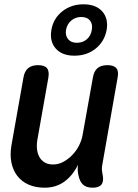

<svg xmlns="http://www.w3.org/2000/svg" viewBox="-20 -863 640 893"><path d="M411 10Q382 10 366.5 -4Q351 -18 345 -47Q342 -59 341.5 -72Q341 -85 343 -97Q318 -46 279 -18Q240 10 188 10Q145 10 112.5 -4.5Q80 -19 60 -45.5Q40 -72 33 -107.5Q26 -143 33 -186L89 -502Q94 -532 111 -546Q128 -560 157 -560Q187 -560 198.5 -546Q210 -532 205 -502L154 -214Q150 -192 152 -171Q154 -150 162.5 -134Q171 -118 187 -108Q203 -98 227 -98Q253 -98 276 -111Q299 -124 317.5 -143.5Q336 -163 348 -187Q360 -211 364 -234L412 -502Q417 -532 433.5 -546Q450 -560 480 -560Q509 -560 521 -546Q533 -532 527 -502L456 -98Q453 -85 454 -72.5Q455 -60 458 -47Q463 -18 451.5 -4Q440 10 411 10ZM326 -604Q269 -604 239.5 -637Q210 -670 219 -724Q228 -777 269.5 -810Q311 -843 368 -843Q426 -843 455.5 -810Q485 -777 476 -724Q466 -670 425 -637Q384 -604 326 -604ZM337 -664Q365 -664 384 -680.5Q403 -697 407 -724Q412 -751 398.5 -767.5Q385 -784 358 -784Q331 -784 311.5 -767.5Q292 -751 287 -724Q283 -697 297 -680.5Q311 -664 337 -664Z"/></svg>

Font: Maple Mono NL SemiBold
Style: Italic
Weight: 600
Italic angle: -10°
Monospace: yes
Designer: subframe7536
Version: Version 7.000